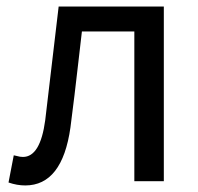

<svg xmlns="http://www.w3.org/2000/svg" viewBox="-20 -547 604 586"><path d="M57 19Q32 19 6 10L22 -73L31 -71Q41 -68 50 -68Q103 -68 118 -180L159 -527H480V6H390V-451H230L219 -356Q208 -258 195 -158Q170 19 57 19Z"/></svg>

Font: LXGW 975 Gothic SC
Style: Regular
Weight: 400
Version: Version 2.01;February 25, 2021